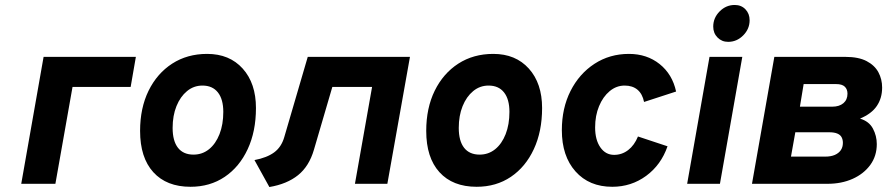

<svg xmlns="http://www.w3.org/2000/svg" viewBox="-20 -740 3572 773"><path d="M65.5 0 155.5 -511H527L506 -390H272L203 0Z M747 12Q650.5 12 597.2 -46.8Q544 -105.5 544 -213Q544 -305 578.2 -374.8Q612.5 -444.5 673.2 -483.8Q734 -523 814 -523Q904 -523 957.2 -463.8Q1010.5 -404.5 1010.5 -305Q1010.5 -211 977.2 -139.5Q944 -68 884.8 -28Q825.5 12 747 12ZM759 -117.5Q794.5 -117.5 821.5 -139.2Q848.5 -161 863.8 -200Q879 -239 879 -289.5Q879 -340.5 857.2 -368Q835.5 -395.5 795 -395.5Q760 -395.5 733 -373.2Q706 -351 690.5 -312.8Q675 -274.5 675 -225Q675 -172.5 696.5 -145Q718 -117.5 759 -117.5Z M1064.5 13 1004.5 -95.5Q1054.5 -105 1083.8 -126.5Q1113 -148 1124.5 -188L1219 -511H1630.5L1539.5 0H1409L1478 -390H1318L1244 -137.5Q1224.5 -70.5 1180 -34.8Q1135.5 1 1064.5 13Z M1899 12Q1802.5 12 1749.2 -46.8Q1696 -105.5 1696 -213Q1696 -305 1730.2 -374.8Q1764.5 -444.5 1825.2 -483.8Q1886 -523 1966 -523Q2056 -523 2109.2 -463.8Q2162.5 -404.5 2162.5 -305Q2162.5 -211 2129.2 -139.5Q2096 -68 2036.8 -28Q1977.5 12 1899 12ZM1911 -117.5Q1946.5 -117.5 1973.5 -139.2Q2000.5 -161 2015.8 -200Q2031 -239 2031 -289.5Q2031 -340.5 2009.2 -368Q1987.5 -395.5 1947 -395.5Q1912 -395.5 1885 -373.2Q1858 -351 1842.5 -312.8Q1827 -274.5 1827 -225Q1827 -172.5 1848.5 -145Q1870 -117.5 1911 -117.5Z M2445 12Q2352 12 2297 -49.8Q2242 -111.5 2242 -216Q2242 -304.5 2277 -373.8Q2312 -443 2373.2 -483Q2434.5 -523 2512 -523Q2584.5 -523 2635.8 -482Q2687 -441 2702 -371.5L2573 -329.5Q2566.5 -362 2546.5 -378.8Q2526.5 -395.5 2495 -395.5Q2461.5 -395.5 2434.5 -373Q2407.5 -350.5 2391.8 -312.5Q2376 -274.5 2376 -227Q2376 -177 2397 -146.8Q2418 -116.5 2452.5 -116.5Q2484 -116.5 2509 -135.8Q2534 -155 2548.5 -190.5L2667.5 -151Q2641.5 -76 2581.5 -32Q2521.5 12 2445 12Z M2746.5 0 2836.5 -511H2968.5L2878.5 0ZM2911.5 -571.5Q2886 -571.5 2868.8 -589Q2851.5 -606.5 2851.5 -633Q2851.5 -668 2877.2 -694Q2903 -720 2938 -720Q2964.5 -720 2981.2 -702.5Q2998 -685 2998 -658.5Q2998 -623.5 2972.2 -597.5Q2946.5 -571.5 2911.5 -571.5Z M3007.5 0 3097.5 -511H3384Q3436.5 -511 3469 -494Q3501.5 -477 3516.5 -449Q3531.5 -421 3531.5 -387.5Q3531.5 -345 3510.2 -313.5Q3489 -282 3442.5 -262.5Q3479 -251.5 3494.5 -222.2Q3510 -193 3510 -160Q3510 -112 3483.8 -76Q3457.5 -40 3412.8 -20Q3368 0 3311.5 0ZM3164.5 -109.5H3303Q3325 -109.5 3340.8 -116.2Q3356.5 -123 3365 -135.2Q3373.5 -147.5 3373.5 -165Q3373.5 -177.5 3368.5 -187.2Q3363.5 -197 3351.2 -202.2Q3339 -207.5 3318.5 -207.5H3182ZM3200.5 -310.5H3330.5Q3359 -310.5 3375.5 -324.5Q3392 -338.5 3392 -363Q3392 -380.5 3381.2 -391Q3370.5 -401.5 3346 -401.5H3215.5Z"/></svg>

Font: Overpass ExtraBold
Style: Italic
Weight: 800
Italic angle: -10°
Designer: Delve Withrington, Dave Bailey, Thomas Jockin
Foundry: Delve Fonts LLC
Version: Version 4.000